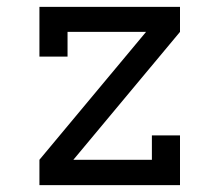

<svg xmlns="http://www.w3.org/2000/svg" viewBox="-20 -540 640 560"><path d="M95 0V-74L406 -447H177V-375H95V-520H505V-447L194 -74H423V-145H505V0Z"/></svg>

Font: Iosevka Plex Etoile
Style: Regular
Weight: 400
Designer: Belleve Invis
Foundry: Belleve Invis
Version: Version 25.1.1; ttfautohint (v1.8.4)